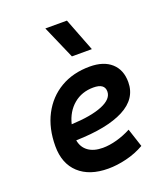

<svg xmlns="http://www.w3.org/2000/svg" viewBox="-146 -897 877 1008"><g transform="rotate(-20 293.0 -392.5)"><path d="M295.9 -102.5Q332.5 -102.5 374.3 -114Q416 -125.5 454.6 -146L488.3 -43Q441.4 -16.1 387.9 -3.2Q334.5 9.8 285.6 9.8Q181.2 9.8 122.3 -44.4Q63.5 -98.6 63.5 -195.8Q63.5 -295.4 102.5 -370.1Q141.6 -444.8 211.7 -486.1Q281.7 -527.3 375.5 -527.3Q452.6 -527.3 495.6 -488.8Q538.6 -450.2 538.6 -381.8Q538.6 -289.1 445.3 -240.5Q352.1 -191.9 177.2 -187.5Q184.1 -147 214.8 -124.8Q245.6 -102.5 295.9 -102.5ZM183.6 -274.9Q294.9 -279.8 356.7 -305.4Q418.5 -331.1 418.5 -373Q418.5 -417.5 356 -417.5Q291 -417.5 245.4 -379.2Q199.7 -340.8 183.6 -274.9ZM306.6 -609.4 225.6 -794.9H346.2L418 -609.4Z"/></g></svg>

Font: Cascadia Code PL SemiBold
Style: Italic
Weight: 600
Italic angle: -10°
Monospace: yes
Designer: Aaron Bell
Foundry: Saja Typeworks
Version: Version 2404.023; ttfautohint (v1.8.4)